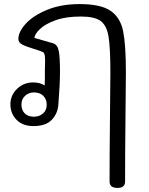

<svg xmlns="http://www.w3.org/2000/svg" viewBox="-20 -618 728 941"><path d="M597 -265Q597 -202 595 -46Q593 144 593 272Q593 303 556 303Q517 303 517 272Q517 142 519 -48Q521 -204 521 -261Q521 -384 512 -438.5Q503 -493 473.5 -515Q444 -537 376 -537Q301 -537 250 -518Q199 -499 174 -474Q149 -449 149 -432L240 -406Q262 -399 268 -368.5Q274 -338 274 -267Q274 -205 266 -106Q263 -61 233.5 -30.5Q204 0 144 0Q91 0 61 -31Q31 -62 31 -107Q31 -151 63.5 -182.5Q96 -214 143 -214Q177 -214 199 -199Q200 -211 200 -235V-276L201 -316Q201 -340 199 -348.5Q197 -357 192 -362Q180 -368 144 -379Q107 -390 88.5 -400Q70 -410 70 -427Q70 -462 106.5 -502Q143 -542 211.5 -570Q280 -598 370 -598Q474 -598 522 -565Q570 -532 583.5 -465Q597 -398 597 -265ZM209 -105Q209 -131 192.5 -148Q176 -165 146 -165Q121 -165 103 -148.5Q85 -132 85 -106Q85 -79 101 -62.5Q117 -46 146 -46Q173 -46 191 -62Q209 -78 209 -105Z"/></svg>

Font: Mali
Style: Regular
Weight: 400
Version: Version 1.000; ttfautohint (v1.6)